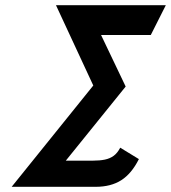

<svg xmlns="http://www.w3.org/2000/svg" viewBox="-20 -721 660 741"><path d="M339 -101H234L465 -387L370 -586H562L620 -701H196L340 -391L25 0H349Q408 0 448 -25.5Q488 -51 516 -107L444 -151Q433 -130 418.5 -119.5Q404 -109 384.5 -105Q365 -101 339 -101Z"/></svg>

Font: Advent Pro
Style: Bold Italic
Weight: 700
Italic angle: -12°
Designer: VivaRado, Andreas Kalpakidis
Foundry: VivaRado, Andreas Kalpakidis
Version: Version 3.000